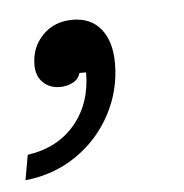

<svg xmlns="http://www.w3.org/2000/svg" viewBox="-65 -141 329 344"><g transform="rotate(-5 99.0 31.5)"><path d="M-24 126Q31 118 62 80.5Q93 43 93 -12H81Q78 -1 67.5 4.5Q57 10 44 10Q26 10 14 -1.5Q2 -13 2 -33Q2 -65 23 -86.5Q44 -108 77 -108Q110 -108 128 -85.5Q146 -63 146 -24Q146 25 123 68Q100 111 59.5 138.5Q19 166 -32 171Z"/></g></svg>

Font: Open Sauce Sans
Style: Italic
Weight: 400
Italic angle: -10°
Designer: Alfredo Marco Pradil
Foundry: Creative Sauce Fz LLC
Version: Version 1.477